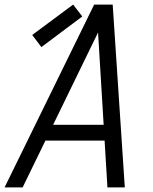

<svg xmlns="http://www.w3.org/2000/svg" viewBox="-49 -820 669 840"><path d="M-29 0 363 -800H444L497 0H421L380 -678L50 0ZM101 -205 134 -274H450L453 -205ZM132 -614 92 -667 271 -800 311 -748Z"/></svg>

Font: Victor Mono
Style: Italic
Weight: 400
Italic angle: -12°
Monospace: yes
Designer: Rune Bjørnerås
Version: Version 1.561;gftools[0.9.30]